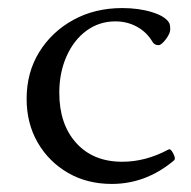

<svg xmlns="http://www.w3.org/2000/svg" viewBox="-20 -445 473 476"><path d="M257 11Q196 11 148.5 -16.5Q101 -44 73.5 -91.5Q46 -139 46 -200Q46 -265 77 -315.5Q108 -366 161.5 -395.5Q215 -425 283 -425Q324 -425 356.5 -415Q389 -405 399 -389Q402 -385 402 -372Q402 -362 391 -347.5Q380 -333 373 -333Q362 -333 357 -343Q343 -366 319 -379Q295 -392 266 -392Q226 -392 194.5 -369Q163 -346 145 -305.5Q127 -265 127 -215Q127 -137 169 -90.5Q211 -44 283 -44Q341 -44 397 -74Q401 -77 405.5 -71Q410 -65 412.5 -57.5Q415 -50 411 -47Q342 11 257 11Z"/></svg>

Font: Junicode SmExp
Style: Regular
Weight: 400
Width: 6
Designer: Peter S. Baker
Version: Version 2.205; ttfautohint (v1.8.4)